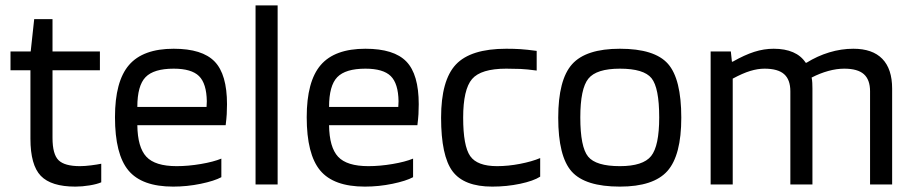

<svg xmlns="http://www.w3.org/2000/svg" viewBox="-20 -685 3395 713"><path d="M356 -77V-8Q340 -1 312.5 3.5Q285 8 260 8Q170 8 131.5 -32Q93 -72 93 -170V-424H19V-494H94L107 -614H175V-494H351V-424H175V-173Q175 -112 197.5 -90Q220 -68 277 -68Q295 -68 318.5 -71Q342 -74 356 -77Z M802 -96V-27Q776 -13 725.5 -2.5Q675 8 623 8Q507 8 457 -52Q407 -112 407 -250Q407 -383 459 -443.5Q511 -504 625 -504Q731 -504 777 -456.5Q823 -409 823 -298Q823 -278 822 -261Q821 -244 818 -220H490Q491 -138 523.5 -103Q556 -68 636 -68Q679 -68 726 -76Q773 -84 802 -96ZM748 -309Q747 -375 719 -402.5Q691 -430 625 -430Q551 -430 520.5 -398.5Q490 -367 490 -288H747Q747 -290 747.5 -297.5Q748 -305 748 -309Z M1011 -665V0H929V-665Z M1514 -96V-27Q1488 -13 1437.5 -2.5Q1387 8 1335 8Q1219 8 1169 -52Q1119 -112 1119 -250Q1119 -383 1171 -443.5Q1223 -504 1337 -504Q1443 -504 1489 -456.5Q1535 -409 1535 -298Q1535 -278 1534 -261Q1533 -244 1530 -220H1202Q1203 -138 1235.5 -103Q1268 -68 1348 -68Q1391 -68 1438 -76Q1485 -84 1514 -96ZM1460 -309Q1459 -375 1431 -402.5Q1403 -430 1337 -430Q1263 -430 1232.5 -398.5Q1202 -367 1202 -288H1459Q1459 -290 1459.5 -297.5Q1460 -305 1460 -309Z M1986 -98V-29Q1961 -13 1911.5 -2.5Q1862 8 1808 8Q1703 8 1660.5 -49Q1618 -106 1618 -248Q1618 -387 1673 -445.5Q1728 -504 1860 -504Q1889 -504 1912.5 -502.5Q1936 -501 1973 -496V-423Q1936 -428 1912.5 -429Q1889 -430 1860 -430Q1766 -430 1733 -391.5Q1700 -353 1700 -248Q1700 -143 1726 -105.5Q1752 -68 1826 -68Q1867 -68 1911 -76.5Q1955 -85 1986 -98Z M2510 -248Q2510 -108 2458.5 -50Q2407 8 2282 8Q2153 8 2103 -48Q2053 -104 2053 -248Q2053 -389 2104.5 -446.5Q2156 -504 2282 -504Q2411 -504 2460.5 -448Q2510 -392 2510 -248ZM2135 -249Q2135 -139 2164 -103.5Q2193 -68 2282 -68Q2368 -68 2398 -105.5Q2428 -143 2428 -249Q2428 -359 2399.5 -394.5Q2371 -430 2282 -430Q2195 -430 2165 -393Q2135 -356 2135 -249Z M2701 0H2619V-494H2694L2698 -456H2701Q2745 -481 2781 -492.5Q2817 -504 2853 -504Q2895 -504 2925 -491Q2955 -478 2972 -452H2975Q3015 -477 3059.5 -490.5Q3104 -504 3149 -504Q3220 -504 3256.5 -466.5Q3293 -429 3293 -356V0H3211V-346Q3211 -389 3188 -409.5Q3165 -430 3115 -430Q3087 -430 3056 -421.5Q3025 -413 2994 -397Q2996 -387 2996.5 -377Q2997 -367 2997 -356V0H2915V-346Q2915 -389 2892 -409.5Q2869 -430 2819 -430Q2794 -430 2766 -421.5Q2738 -413 2701 -393Z"/></svg>

Font: Blinker
Style: Regular
Weight: 400
Designer: Juergen Huber
Foundry: supertype
Version: Version 1.017;hotconv 1.0.117;makeotfexe 2.5.65602